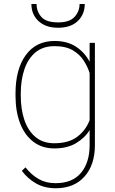

<svg xmlns="http://www.w3.org/2000/svg" viewBox="-20 -747 588 979"><path d="M59.1 -259.3V-269.5Q59.1 -394.5 111.6 -466.3Q164.1 -538.1 258.3 -538.1Q323.2 -538.1 367.7 -508.8Q412.1 -479.5 437 -432.1V-528.3H463.9V-7.3Q463.9 94.2 410.6 153.6Q357.4 212.9 264.2 212.9Q206.5 212.9 163.3 188Q120.1 163.1 91.3 124L109.9 106.4Q140.6 145 177.5 166Q214.4 187 263.2 187Q349.1 187 393.1 134.3Q437 81.5 437 -7.3V-84Q412.6 -43.5 367.4 -16.8Q322.3 9.8 257.3 9.8Q194.8 9.8 150.4 -23.9Q106 -57.6 82.5 -118.2Q59.1 -178.7 59.1 -259.3ZM85.9 -269.5V-259.3Q85.9 -189 104.7 -134.3Q123.5 -79.6 161.4 -48.1Q199.2 -16.6 256.8 -16.6Q331.1 -16.6 375 -50.5Q418.9 -84.5 437 -134.8V-374.5Q427.2 -405.8 407.2 -437.5Q387.2 -469.2 351.3 -490.5Q315.4 -511.7 257.8 -511.7Q199.7 -511.7 161.6 -480.5Q123.5 -449.2 104.7 -394.5Q85.9 -339.8 85.9 -269.5ZM385.7 -726.6H412.1Q412.1 -673.3 376.2 -639.4Q340.3 -605.5 276.4 -605.5Q212.9 -605.5 176.5 -639.4Q140.1 -673.3 140.1 -726.6H166.5Q166.5 -688 191.2 -660.4Q215.8 -632.8 276.4 -632.8Q334.5 -632.8 360.1 -660.9Q385.7 -689 385.7 -726.6Z"/></svg>

Font: Vazirmatn RD FD Thin
Style: Regular
Weight: 100
Designer: Saber Rastikerdar
Foundry: Saber Rastikerdar
Version: Version 33.003